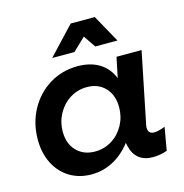

<svg xmlns="http://www.w3.org/2000/svg" viewBox="-111 -860 931 969"><g transform="rotate(-15 354.5 -375.5)"><path d="M550 -613H434L391 -676L325 -613H209L344 -757H470ZM32 -233Q32 -319 70 -389Q108 -459 174 -499.5Q240 -540 321 -540Q388 -540 434.5 -511.5Q481 -483 502 -429L524 -535H655L581 -171Q578 -159 578 -150Q578 -117 610 -117Q631 -117 667 -131L646 -11Q610 2 571 2Q527 2 499 -20Q471 -42 461 -85L457 -103Q416 -50 363 -22Q310 6 250 6Q186 6 136.5 -24Q87 -54 59.5 -108.5Q32 -163 32 -233ZM471 -286Q471 -349 435 -387.5Q399 -426 339 -426Q291 -426 251 -401Q211 -376 187.5 -333Q164 -290 164 -240Q164 -177 200.5 -139Q237 -101 297 -101Q345 -101 385 -126Q425 -151 448 -193.5Q471 -236 471 -286Z"/></g></svg>

Font: TypoPRO Montserrat Alternates
Style: Italic
Weight: 500
Italic angle: -11.3°
Designer: Julieta Ulanovsky
Foundry: Julieta Ulanovsky
Version: Version 6.001